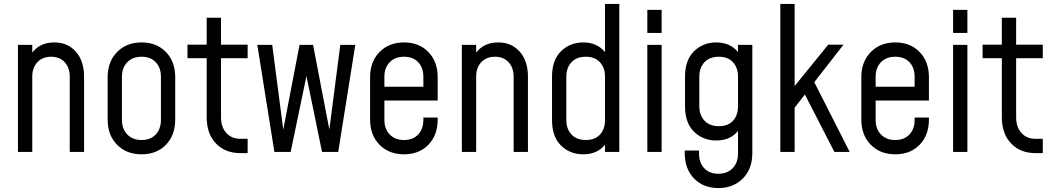

<svg xmlns="http://www.w3.org/2000/svg" viewBox="-20 -770 5326 973"><path d="M71 0V-542.5H143.5V-503.5Q183.5 -555 255 -555Q323 -555 364.5 -508Q406 -461 406 -381.5V0H333.5V-381.5Q333.5 -427 307.8 -454.8Q282 -482.5 239.5 -482.5Q195.5 -482.5 169.5 -454.8Q143.5 -427 143.5 -381.5V0Z M697.5 12Q621 12 573.2 -36.5Q525.5 -85 525.5 -164.5V-379Q525.5 -457.5 573.2 -506.2Q621 -555 697.5 -555Q774 -555 821 -506.2Q868 -457.5 868 -379V-164.5Q868 -85 821 -36.5Q774 12 697.5 12ZM697.5 -60.5Q743 -60.5 769.2 -88.5Q795.5 -116.5 795.5 -162V-381.5Q795.5 -427 769.2 -454.8Q743 -482.5 697.5 -482.5Q652 -482.5 625 -454.8Q598 -427 598 -381.5V-162Q598 -116.5 625 -88.5Q652 -60.5 697.5 -60.5Z M1198.5 6Q1121 6 1074.2 -43.2Q1027.5 -92.5 1027.5 -175.5V-475H930V-543.5H1027.5V-680H1100V-543.5H1235V-475H1100V-175.5Q1100 -126 1126.8 -96.2Q1153.5 -66.5 1198.5 -66.5H1235V6Z M1370.5 0 1284 -542.5H1359.5L1415.5 -113L1498 -542.5H1566.5L1649 -113.5L1704.5 -542.5H1780.5L1694 0H1612L1533 -384.5L1453 0Z M2027.5 12Q1951 12 1903.2 -36.5Q1855.5 -85 1855.5 -164.5V-379Q1855.5 -457.5 1903.2 -506.2Q1951 -555 2027.5 -555Q2104 -555 2151 -506.2Q2198 -457.5 2198 -379V-260.5H1928V-162Q1928 -116.5 1955 -88.5Q1982 -60.5 2027.5 -60.5Q2073 -60.5 2099.2 -88.5Q2125.5 -116.5 2125.5 -162V-174.5H2198V-164.5Q2198 -85 2151 -36.5Q2104 12 2027.5 12ZM2027.5 -482.5Q1982 -482.5 1955 -454.8Q1928 -427 1928 -381.5V-330.5H2125.5V-381.5Q2125.5 -427 2099.2 -454.8Q2073 -482.5 2027.5 -482.5Z M2320.5 0V-542.5H2393V-503.5Q2433 -555 2504.5 -555Q2572.5 -555 2614 -508Q2655.5 -461 2655.5 -381.5V0H2583V-381.5Q2583 -427 2557.2 -454.8Q2531.5 -482.5 2489 -482.5Q2445 -482.5 2419 -454.8Q2393 -427 2393 -381.5V0Z M2935.5 12Q2868.5 12 2823 -32.5Q2777.5 -77 2777.5 -162V-381.5Q2777.5 -465.5 2823 -510.2Q2868.5 -555 2935.5 -555Q2972 -555 2999.5 -542.2Q3027 -529.5 3046 -506V-750H3118.5V0H3046V-36.5Q3027 -13 2999.5 -0.5Q2972 12 2935.5 12ZM2949 -60.5Q2995 -60.5 3020.5 -88Q3046 -115.5 3046 -161.5V-381.5Q3046 -427 3020.2 -454.8Q2994.5 -482.5 2948.5 -482.5Q2902.5 -482.5 2876.2 -454.8Q2850 -427 2850 -381.5V-162Q2850 -116.5 2876.2 -88.5Q2902.5 -60.5 2949 -60.5Z M3260.5 -603V-720H3333V-603ZM3260.5 0V-542.5H3333V0Z M3620.5 183Q3544 183 3497 134.2Q3450 85.5 3450 6V-7H3522.5V8.5Q3522.5 54.5 3548.8 82.5Q3575 110.5 3620.5 110.5Q3666 110.5 3693 82.5Q3720 54.5 3720 8.5V-106.5Q3701.5 -83 3673.8 -70.5Q3646 -58 3610 -58Q3542.5 -58 3497 -102.5Q3451.5 -147 3451.5 -232V-381.5Q3451.5 -465.5 3497 -510.2Q3542.5 -555 3610 -555Q3646 -555 3673.8 -542.2Q3701.5 -529.5 3720 -506V-542.5H3792.5V6.5Q3792.5 86 3744.5 134.5Q3696.5 183 3620.5 183ZM3623 -130.5Q3669 -130.5 3694.5 -158Q3720 -185.5 3720 -231.5V-381.5Q3720 -427 3694.5 -454.8Q3669 -482.5 3623 -482.5Q3576.5 -482.5 3550.2 -454.8Q3524 -427 3524 -381.5V-232Q3524 -186.5 3550.2 -158.5Q3576.5 -130.5 3623 -130.5Z M3934.5 0V-750H4007V-334L4177 -543.5H4254.5L4106.5 -353.5L4286 0H4208.5L4059 -291L4007 -224.5V0Z M4517 12Q4440.5 12 4392.8 -36.5Q4345 -85 4345 -164.5V-379Q4345 -457.5 4392.8 -506.2Q4440.5 -555 4517 -555Q4593.5 -555 4640.5 -506.2Q4687.5 -457.5 4687.5 -379V-260.5H4417.5V-162Q4417.5 -116.5 4444.5 -88.5Q4471.5 -60.5 4517 -60.5Q4562.5 -60.5 4588.8 -88.5Q4615 -116.5 4615 -162V-174.5H4687.5V-164.5Q4687.5 -85 4640.5 -36.5Q4593.5 12 4517 12ZM4517 -482.5Q4471.5 -482.5 4444.5 -454.8Q4417.5 -427 4417.5 -381.5V-330.5H4615V-381.5Q4615 -427 4588.8 -454.8Q4562.5 -482.5 4517 -482.5Z M4810 -603V-720H4882.5V-603ZM4810 0V-542.5H4882.5V0Z M5228 6Q5150.5 6 5103.8 -43.2Q5057 -92.5 5057 -175.5V-475H4959.5V-543.5H5057V-680H5129.5V-543.5H5264.5V-475H5129.5V-175.5Q5129.5 -126 5156.2 -96.2Q5183 -66.5 5228 -66.5H5264.5V6Z"/></svg>

Font: Mohave
Style: Regular
Weight: 400
Designer: Gumpita Rahayu
Foundry: Tokotype
Version: Version 2.003; ttfautohint (v1.8.3)